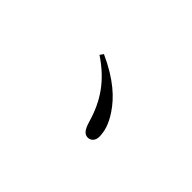

<svg xmlns="http://www.w3.org/2000/svg" viewBox="-16 -874 1032 1032"><g transform="rotate(45 500.0 -358.5)"><path d="M627 -168.5C649.1 -168.5 668.1 -185.4 668.1 -216.4C668.1 -255.3 656 -299.2 620.1 -353.4C576.3 -419.4 505.7 -486.8 371.3 -547.6L357.3 -527.8C477.2 -447.9 537.2 -355.5 571.6 -237.4C586 -188.1 601.4 -168.5 627 -168.5Z"/></g></svg>

Font: Source Han Serif TW VF
Style: Regular
Weight: 250
Designer: Ryoko NISHIZUKA 西塚涼子 (kana & ideographs); Frank Grießhammer (Latin, Greek & Cyrillic); Wenlong ZHANG 张文龙 (bopomofo); San
Foundry: Adobe
Version: Version 2.002;hotconv 1.1.0;makeotfexe 2.6.0